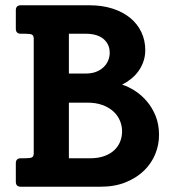

<svg xmlns="http://www.w3.org/2000/svg" viewBox="-20 -708 653 728"><path d="M442.9 -210Q442.9 -231 434.6 -250.7Q426.3 -270.5 409.7 -285.6Q393.1 -300.8 368.4 -309.8Q343.8 -318.8 311 -318.8H241.2V-107.9H321.8Q352.1 -107.9 374.8 -116Q397.5 -124 412.6 -137.9Q427.7 -151.9 435.3 -170.4Q442.9 -189 442.9 -210ZM396 -507.8Q396 -540 372.6 -560.1Q349.1 -580.1 304.2 -580.1H241.2V-429.2H305.2Q328.1 -429.2 345.2 -436Q362.3 -442.9 373.5 -454.1Q384.8 -465.3 390.4 -479.2Q396 -493.2 396 -507.8ZM583 -195.8Q583 -158.7 568.6 -123.5Q554.2 -88.4 526.1 -61Q498 -33.7 456.5 -16.8Q415 0 360.8 0H59.1Q40 0 40 -19V-88.9Q40 -107.9 59.1 -107.9H74.2Q94.2 -107.9 101.1 -111.3Q107.9 -114.7 107.9 -126V-562Q107.9 -573.2 101.1 -576.7Q94.2 -580.1 74.2 -580.1H59.1Q40 -580.1 40 -599.1V-668.9Q40 -688 59.1 -688H318.8Q367.7 -688 407 -675.3Q446.3 -662.6 473.6 -640.1Q501 -617.7 515.9 -586.4Q530.8 -555.2 530.8 -518.1Q530.8 -495.1 523.9 -475.1Q517.1 -455.1 505.1 -438.5Q493.2 -421.9 477.1 -408.9Q460.9 -396 442.9 -387.2Q466.3 -379.9 491.2 -364Q516.1 -348.1 536.6 -324.2Q557.1 -300.3 570.1 -268.3Q583 -236.3 583 -195.8Z"/></svg>

Font: New Telegraph
Style: Bold
Weight: 700
Designer: Frank Baranowski
Foundry: Frank Baranowski
Version: Version 3.001